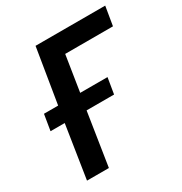

<svg xmlns="http://www.w3.org/2000/svg" viewBox="-165 -828 901 950"><g transform="rotate(-30 285.0 -352.5)"><path d="M59 0 106 -302H25L40 -393H121L172 -705H570L552 -597H279L247 -393H403L388 -302H231L184 0Z"/></g></svg>

Font: Nunito Sans 7pt Condensed
Style: Bold Italic
Weight: 700
Width: 3
Italic angle: -9°
Designer: Vernon Adams
Foundry: Vernon Adams
Version: Version 3.101;gftools[0.9.27]